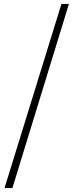

<svg xmlns="http://www.w3.org/2000/svg" viewBox="-20 -783 373 975"><path d="M3 172H43L330 -763H292Z"/></svg>

Font: Noto Serif CJK HK ExtraLight
Style: Regular
Weight: 200
Designer: Ryoko NISHIZUKA 西塚涼子 (kana & ideographs); Frank Grießhammer (Latin, Greek & Cyrillic); Wenlong ZHANG 张文龙 (bopomofo); San
Foundry: Adobe
Version: Version 2.001;hotconv 1.1.0;makeotfexe 2.6.0